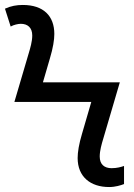

<svg xmlns="http://www.w3.org/2000/svg" viewBox="-25 -744 540 774"><path d="M415 10C440 10 462 3 475 -2V-75C464 -71 446 -66 425 -66C396 -66 377 -81 377 -113C377 -137 385 -164 391 -184L458 -412H148L176 -508C189 -551 194 -584 194 -607C194 -680 150 -724 67 -724C42 -724 19 -720 -5 -709L18 -637C30 -644 48 -648 59 -648C86 -648 105 -633 105 -601C105 -577 97 -550 91 -530L33 -333H343L306 -206C293 -163 288 -130 288 -107C288 -31 340 10 415 10Z"/></svg>

Font: Noto Sans Elbasan
Style: Regular
Weight: 400
Designer: Monotype Design Team
Foundry: Monotype Imaging Inc.
Version: Version 2.004